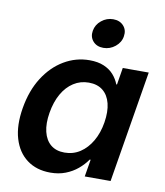

<svg xmlns="http://www.w3.org/2000/svg" viewBox="-84 -816 771 896"><g transform="rotate(10 301.5 -368.0)"><path d="M214.8 10.3Q148.9 10.3 103.8 -23.4Q58.6 -57.1 40.3 -118.7Q22 -180.2 36.1 -264.2Q50.3 -349.1 89.4 -410.4Q128.4 -471.7 184.6 -504.9Q240.7 -538.1 305.2 -538.1Q345.2 -538.1 373.5 -525.9Q401.9 -513.7 419.7 -493.4Q437.5 -473.1 446.8 -448.7H450.2L463.4 -529.3H586.4L499 0H376.5L390.1 -81.5H385.7Q368.2 -56.2 343.3 -35.4Q318.4 -14.6 286.4 -2.2Q254.4 10.3 214.8 10.3ZM263.7 -93.3Q304.7 -93.3 337.4 -114.7Q370.1 -136.2 392.6 -174.8Q415 -213.4 423.3 -264.6Q431.6 -316.4 422.1 -354.5Q412.6 -392.6 386.7 -413.6Q360.8 -434.6 319.8 -434.6Q279.8 -434.6 247.6 -413.8Q215.3 -393.1 193.6 -355Q171.9 -316.9 163.1 -264.6Q154.3 -212.4 163.6 -173.8Q172.9 -135.3 198.2 -114.3Q223.6 -93.3 263.7 -93.3ZM357.4 -606Q326.2 -606 308.3 -626.2Q290.5 -646.5 295.4 -675.8Q300.3 -705.6 325 -725.6Q349.6 -745.6 380.4 -745.6Q411.6 -745.6 429.7 -725.6Q447.8 -705.6 442.9 -675.8Q438.5 -646.5 413.6 -626.2Q388.7 -606 357.4 -606Z"/></g></svg>

Font: Inter 24pt SemiBold
Style: Italic
Weight: 600
Italic angle: -9.3988°
Designer: Rasmus Andersson
Foundry: rsms
Version: Version 4.001;git-66647c0bb